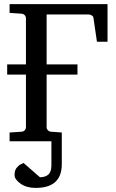

<svg xmlns="http://www.w3.org/2000/svg" viewBox="-20 -691 568 939"><path d="M505.9 -486.8H454.1L437 -604Q436.5 -610.8 428.7 -615.5Q420.9 -620.1 415 -620.1H208V-376H358.9V-326.2H208V-67.9Q208 -62 213.1 -55.2Q218.3 -48.3 229 -46.9L282.2 -43V0H26.9V-43L85.9 -46.9Q96.7 -47.9 101.8 -54.9Q106.9 -62 106.9 -67.9V-326.2H15.1V-376H106.9V-603Q106.9 -608.9 101.8 -615.7Q96.7 -622.6 85.9 -624L26.9 -627.9V-670.9H505.9ZM282.2 111.8Q282.2 228 154.3 228Q109.9 228 80.6 207.3Q51.3 186.5 51.3 165Q51.3 142.6 60.8 130.4Q70.3 118.2 81.1 112.8Q91.8 107.4 95.2 106L175.3 175.8Q201.7 175.8 216.6 162.6Q231.4 149.4 231.4 117.2V-30.3H282.2Z"/></svg>

Font: Charis
Style: Regular
Weight: 400
Designer: Walt Agee, Miriam Martin, Annie Olsen, Victor Gaultney, Lorna Priest, Alan Ward, Bob Hallissy, Martin Hosken, Sharon Cor
Foundry: SIL Global
Version: Version 7.000